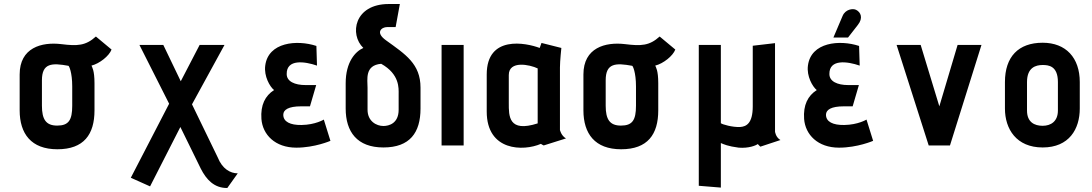

<svg xmlns="http://www.w3.org/2000/svg" viewBox="-20 -725 5441 957"><path d="M451 -310C451 -375 439 -390 436 -398C476 -408 524 -446 536 -478L458 -543C407 -497 366 -495 286 -505C187 -517 78 -487 78 -354V-175C78 -59 135 19 266 19C398 19 451 -55 451 -175ZM340 -198C340 -126 322 -99 265 -99C209 -99 189 -130 189 -198V-325C189 -411 239 -412 321 -397C324 -397 340 -365 340 -294Z M1165 139C1128 139 1088 117 1065 59L937 -205L1099 -501H975L881 -320L794 -501H675L823 -208L632 161L728 204L879 -92L981 116C1008 169 1047 213 1113 212Z M1594 -129C1594 -129 1552 -103 1483 -102C1427 -101 1392 -118 1392 -153C1392 -178 1418 -195 1481 -195H1525L1556 -301H1503C1449 -301 1409 -319 1409 -356C1408 -432 1499 -419 1560 -398L1557 -496C1460 -528 1317 -515 1302 -398C1295 -345 1325 -293 1346 -276C1302 -248 1278 -202 1283 -132C1289 -54 1351 11 1457 11C1549 11 1627 -23 1627 -23Z M2076 -288C2076 -407 2001 -454 1904 -524C1848 -564 1883 -590 1909 -590H1952L1973 -705H1918C1745 -705 1721 -553 1791 -486C1752 -469 1703 -417 1703 -310V-184C1703 -68 1760 10 1891 10C2023 10 2076 -64 2076 -184ZM1967 -178C1967 -110 1919 -97 1891 -97C1857 -97 1812 -120 1812 -178V-287C1812 -329 1797 -400 1880 -407C1973 -355 1967 -284 1967 -256Z M2291 0V-501H2181V0Z M2801 -35C2777 -49 2771 -77 2771 -77V-389C2771 -421 2778 -486 2778 -486L2679 -511L2670 -486C2601 -512 2406 -551 2406 -354V-169C2406 29 2589 30 2676 -8C2676 -8 2688 0 2690 0ZM2660 -110C2514 -63 2516 -147 2516 -211V-351C2516 -425 2621 -403 2660 -384Z M3261 -310C3261 -375 3249 -390 3246 -398C3286 -408 3334 -446 3346 -478L3268 -543C3217 -497 3176 -495 3096 -505C2997 -517 2888 -487 2888 -354V-175C2888 -59 2945 19 3076 19C3208 19 3261 -55 3261 -175ZM3150 -198C3150 -126 3132 -99 3075 -99C3019 -99 2999 -130 2999 -198V-325C2999 -411 3049 -412 3131 -397C3134 -397 3150 -365 3150 -294Z M3870 -27C3846 -41 3843 -69 3843 -69V-510L3732 -497V-195C3732 -110 3700 -94 3669 -92C3632 -90 3579 -105 3573 -111V-501H3463V201L3573 210V-12C3587 -6 3608 4 3662 11C3712 15 3748 0 3757 -7C3764 0 3770 7 3770 6Z M4207 -538 4256 -601C4283 -635 4271 -664 4247 -676C4231 -684 4194 -679 4180 -646L4134 -538ZM4299 -129C4299 -129 4257 -103 4188 -102C4132 -101 4097 -118 4097 -153C4097 -178 4123 -195 4186 -195H4230L4261 -301H4208C4154 -301 4114 -319 4114 -356C4113 -432 4204 -419 4265 -398L4262 -496C4165 -528 4022 -515 4007 -398C4000 -345 4030 -293 4051 -276C4007 -248 3983 -202 3988 -132C3994 -54 4056 11 4162 11C4254 11 4332 -23 4332 -23Z M4715 0 4872 -501H4753L4662 -195L4569 -501H4449L4609 0Z M5362 -316C5362 -437 5293 -512 5177 -512C5056 -512 4989 -442 4989 -316V-184C4989 -82 5046 10 5177 10C5309 10 5362 -82 5362 -184ZM5253 -174C5253 -120 5218 -98 5177 -98C5136 -98 5099 -116 5099 -174V-316C5099 -389 5143 -401 5177 -401C5206 -401 5253 -397 5253 -316Z"/></svg>

Font: Advent Pro
Style: Bold
Weight: 700
Designer: Andreas Kalpakidis
Foundry: Andreas Kalpakidis
Version: Version 2.002 2008